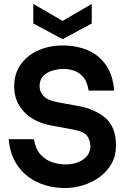

<svg xmlns="http://www.w3.org/2000/svg" viewBox="-20 -943 647 975"><path d="M309 12Q261 12 213 -1.5Q165 -15 124.5 -44.5Q84 -74 57 -121.5Q30 -169 24 -236H152Q161 -185 186.5 -157.5Q212 -130 246 -119Q280 -108 312 -108Q368 -108 403.5 -134Q439 -160 439 -200Q439 -229 423 -252Q407 -275 352 -285L239 -306Q150 -323 101 -376.5Q52 -430 52 -503Q52 -569 85 -615.5Q118 -662 174 -687Q230 -712 298 -712Q369 -712 425.5 -688Q482 -664 517.5 -613.5Q553 -563 560 -483H430Q423 -528 403 -551.5Q383 -575 356 -584Q329 -593 302 -593Q277 -593 248.5 -585Q220 -577 200.5 -558Q181 -539 181 -505Q181 -477 201.5 -455Q222 -433 272 -424L376 -405Q465 -389 517 -342.5Q569 -296 569 -204Q569 -152 546.5 -112Q524 -72 486.5 -44.5Q449 -17 403 -2.5Q357 12 309 12ZM298 -744 149 -824V-923L298 -837L446 -923V-824Z"/></svg>

Font: Host Grotesk ExtraBold
Style: Regular
Weight: 800
Designer: Doğukan Karapınar
Foundry: Element Type
Version: Version 1.003; ttfautohint (v1.8.4.7-5d5b)